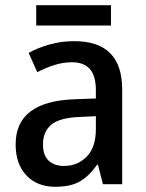

<svg xmlns="http://www.w3.org/2000/svg" viewBox="-20 -800 562 737"><path d="M265 -642Q449 -642 449 -457V-93H375L356 -168H353Q322 -124 286.5 -103.5Q251 -83 192 -83Q123 -83 81.5 -126.5Q40 -170 40 -246Q40 -411 266 -419L348 -422V-453Q348 -510 324.5 -535.5Q301 -561 257 -561Q222 -561 189 -550.5Q156 -540 123 -523L90 -597Q126 -617 171 -629.5Q216 -642 265 -642ZM285 -351Q208 -348 176.5 -321Q145 -294 145 -246Q145 -203 167 -183Q189 -163 225 -163Q278 -163 313 -199Q348 -235 348 -304V-354ZM406 -780V-702H119V-780Z"/></svg>

Font: Noto Sans Telugu UI SemiCondensed Medium
Style: Regular
Weight: 500
Width: 4
Designer: Jelle Bosma - Monotype Design Team
Foundry: Monotype Imaging Inc.
Version: Version 2.005; ttfautohint (v1.8.4.7-5d5b)